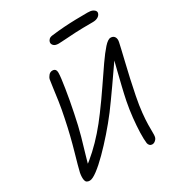

<svg xmlns="http://www.w3.org/2000/svg" viewBox="-214 -1071 1150 1230"><g transform="rotate(-30 361.0 -456.0)"><path d="M91 14Q64 14 59.5 -8Q55 -30 61 -62Q65 -80 74.5 -114.5Q84 -149 97.5 -196Q111 -243 124.5 -297.5Q138 -352 150 -411Q163 -472 171 -526.5Q179 -581 184 -621Q189 -661 192 -676Q195 -690 206.5 -703.5Q218 -717 235 -717Q244 -717 250 -713.5Q256 -710 259 -703Q262 -696 262 -685Q262 -670 258.5 -641Q255 -612 249 -575Q243 -538 235.5 -495.5Q228 -453 219 -411Q202 -326 183 -258Q164 -190 148.5 -139.5Q133 -89 126 -53L105 -64Q150 -97 194 -137.5Q238 -178 280 -226Q322 -274 361 -327Q416 -401 462.5 -470Q509 -539 547 -593.5Q585 -648 614 -680.5Q643 -713 663 -713Q683 -713 692 -698.5Q701 -684 696 -661Q694 -651 686 -616.5Q678 -582 666 -532Q654 -482 641 -424.5Q628 -367 617 -310Q604 -244 599 -194Q594 -144 593.5 -109Q593 -74 593.5 -52.5Q594 -31 592 -22Q591 -13 585 -5Q579 3 571 8Q563 13 554 13Q543 13 535.5 6Q528 -1 526 -12Q522 -43 523.5 -91.5Q525 -140 531 -197Q537 -254 548 -310Q557 -355 570 -408.5Q583 -462 595.5 -512.5Q608 -563 617.5 -599.5Q627 -636 630 -646L656 -637Q646 -624 624.5 -593.5Q603 -563 575.5 -523Q548 -483 518.5 -441Q489 -399 462.5 -362Q436 -325 418 -301Q376 -246 327.5 -190.5Q279 -135 232.5 -88.5Q186 -42 148.5 -14Q111 14 91 14ZM357 -846Q331 -846 320 -858Q309 -870 312 -883Q313 -891 321.5 -900.5Q330 -910 349 -912Q397 -918 441 -921Q485 -924 528 -925Q571 -926 616 -926Q639 -926 652 -920Q665 -914 669.5 -906.5Q674 -899 673 -892Q670 -876 654.5 -866Q639 -856 615 -856Q534 -856 483.5 -853.5Q433 -851 404 -848.5Q375 -846 357 -846Z"/></g></svg>

Font: Shantell Sans Light
Style: Italic
Weight: 300
Italic angle: -11°
Designer: Stephen Nixon, Anya Danilova, Shantell Martin
Foundry: Arrow Type
Version: Version 1.008;[ac192a2d6]